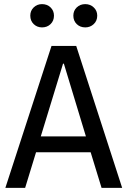

<svg xmlns="http://www.w3.org/2000/svg" viewBox="-20 -912 619 932"><path d="M420 -173H155L102 0H6L230 -689H350L573 0H473ZM178 -250H397L290 -603H286ZM184 -779Q160 -779 143.5 -795Q127 -811 127 -836Q127 -860 143.5 -876Q160 -892 184 -892Q209 -892 225.5 -876Q242 -860 242 -836Q242 -811 225.5 -795Q209 -779 184 -779ZM394 -779Q369 -779 352.5 -795Q336 -811 336 -836Q336 -860 352.5 -876Q369 -892 394 -892Q418 -892 435 -876Q452 -860 452 -836Q452 -811 435 -795Q418 -779 394 -779Z"/></svg>

Font: Feura Sans
Style: Regular
Weight: 400
Designer: Carrois Corporate & Edenspiekermann
Foundry: Carrois Corporate GbR & Edenspiekermann AG
Version: Version 1.001